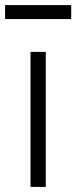

<svg xmlns="http://www.w3.org/2000/svg" viewBox="-54 -735 300 755"><path d="M66 0H126V-531H66ZM-34 -660H226V-715H-34Z"/></svg>

Font: Mluvka Light
Style: Regular
Weight: 300
Designer: Modified by Jiří Krblich, Original typeface by Gumpita Rahayu
Foundry: Gumpita Rahayu & Jiří Krblich
Version: Version 2.000;Glyphs 3.1.1 (3134)